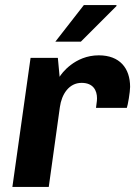

<svg xmlns="http://www.w3.org/2000/svg" viewBox="-20 -740 535 760"><path d="M199 -575H300L441 -716V-720H312ZM360 -313H482C486 -323 495 -376 495 -396C495 -470 454 -521 371 -521C275 -521 222 -447 216 -436L209 -511H101L29 0H173L217 -316C224 -367 253 -412 303 -412C349 -412 364 -382 364 -351C364 -346 364 -341 360 -313Z"/></svg>

Font: Chivo
Style: Bold Italic
Weight: 700
Italic angle: -8°
Designer: Hector Gatti
Foundry: Omnibus-Type
Version: Version 1.003;PS 001.003;hotconv 1.0.70;makeotf.lib2.5.58329